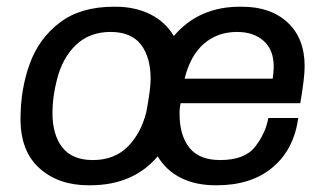

<svg xmlns="http://www.w3.org/2000/svg" viewBox="-20 -541 975 571"><path d="M318 -521H324Q381 -521 426 -499Q471 -477 497 -434Q571 -521 693 -521H700Q785 -521 835.5 -474Q886 -427 886 -344Q886 -309 873 -234H517Q516 -228 515 -222Q514 -216 514 -202Q514 -139 543 -102Q572 -65 635 -65Q708 -65 739 -105Q770 -145 778 -190H867Q854 -96 790.5 -43Q727 10 625 10H621Q562 10 518 -12Q474 -34 449 -76Q376 10 248 10H243Q154 10 97.5 -40.5Q41 -91 41 -187Q41 -276 68.5 -351.5Q96 -427 158 -474Q220 -521 318 -521ZM256 -65Q320 -65 359.5 -104.5Q399 -144 415 -207Q428 -276 428 -306Q428 -371 399 -408.5Q370 -446 309 -446Q246 -446 205.5 -407Q165 -368 149 -303Q136 -252 136 -205Q136 -140 165.5 -102.5Q195 -65 256 -65ZM791 -307Q794 -327 794 -343Q794 -393 764 -419.5Q734 -446 685 -446Q627 -446 586.5 -411Q546 -376 529 -307Z"/></svg>

Font: Chivo
Style: Italic
Weight: 400
Italic angle: -8.05°
Designer: Hector Gatti
Foundry: Omnibus-Type
Version: Version 1.007